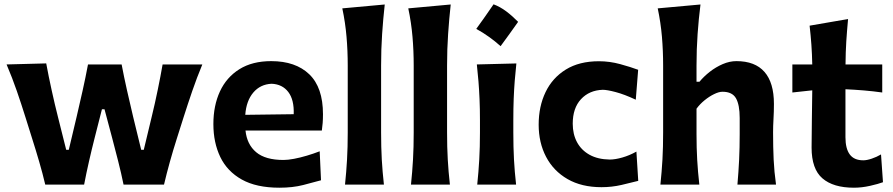

<svg xmlns="http://www.w3.org/2000/svg" viewBox="-20 -847 4099 881"><path d="M187.6 0H366Q375.9 -52 388.5 -107.2Q401.1 -162.4 414 -213L447.7 -345.5H459.6L494.4 -214.8Q508 -163.9 522.1 -108Q536.3 -52 546.9 0H732.6Q756.4 -101.3 791.4 -211.2L822.1 -308.1Q841.4 -368.8 862.2 -429.4Q883 -490 908.4 -551.3H726.1Q716.9 -498.2 703.9 -435.2Q691 -372.1 677 -314.9L639.7 -159.5H627.9L590.8 -311.6Q576.6 -371.1 562.8 -432.4Q549 -493.7 538.1 -551.3H383.8Q372.4 -490.6 359 -430.8Q345.7 -371 331.5 -310.7L295.6 -159.5H283.8L246.6 -307.7Q231.4 -367.5 217.2 -432.3Q202.9 -497.1 192.1 -556.1L10.2 -551.3Q36.4 -489.6 57.2 -429.5Q78 -369.3 97.1 -308.1L127.8 -210.2Q144.7 -157.2 160 -104.5Q175.4 -51.9 187.6 0Z M1262.2 14.3Q1323.5 14.3 1371.1 2Q1418.7 -10.3 1453 -19.8L1446.9 -152.8Q1419.1 -142 1388.2 -132.8Q1357.4 -123.6 1329.3 -118.3Q1301.2 -113 1280.9 -113Q1197.6 -113 1155.4 -148.6Q1113.1 -184.2 1106.5 -247.9H1456.8Q1459.2 -265.1 1460.6 -282.8Q1462 -300.5 1462 -323Q1462 -445.6 1399.2 -506.1Q1336.3 -566.5 1224.5 -566.5Q1137.7 -566.5 1078.5 -529.5Q1019.2 -492.4 989.1 -427.3Q959.1 -362.2 959.1 -277.7Q959.1 -192.5 990.8 -126.6Q1022.5 -60.7 1089.5 -23.2Q1156.5 14.3 1262.2 14.3ZM1327.7 -323 1105.4 -320.1Q1110.2 -384.7 1142.4 -422.5Q1174.6 -460.3 1226.3 -462.7Q1275.6 -460.6 1302.8 -424.9Q1330.1 -389.2 1327.7 -323Z M1563.1 0H1741.6Q1735 -59.3 1731.8 -115.1Q1728.7 -170.9 1728.7 -239.5V-546.2Q1728.7 -621.8 1733.4 -691.3Q1738.1 -760.8 1745.4 -826.4L1550.7 -808.6Q1564.5 -743.6 1570 -678.8Q1575.6 -614.1 1575.6 -546.2V-239.5Q1575.6 -170.9 1572.4 -115.1Q1569.3 -59.3 1563.1 0Z M1865.8 0H2044.4Q2037.7 -59.3 2034.6 -115.1Q2031.4 -170.9 2031.4 -239.5V-546.2Q2031.4 -621.8 2036.2 -691.3Q2040.9 -760.8 2048.1 -826.4L1853.4 -808.6Q1867.2 -743.6 1872.7 -678.8Q1878.3 -614.1 1878.3 -546.2V-239.5Q1878.3 -170.9 1875.1 -115.1Q1872 -59.3 1865.8 0Z M2244.7 -827.2Q2225.4 -799 2205.8 -771Q2186.2 -743 2165.4 -714.5Q2196.9 -697.2 2224.6 -677.2Q2252.4 -657.3 2277 -635.2Q2298.1 -663.7 2318.1 -691.6Q2338 -719.4 2357.4 -746.8Q2330.9 -773.9 2302.8 -795Q2274.7 -816 2244.7 -827.2ZM2169.8 0H2348.1Q2341.4 -59.3 2338.4 -115.1Q2335.4 -170.9 2335.4 -239.5V-294.5Q2335.4 -349.5 2337.1 -393.5Q2338.8 -437.4 2341.9 -476.6Q2345.1 -515.7 2349.4 -555.9L2168 -551.3Q2172.4 -511.8 2175.5 -473.3Q2178.6 -434.8 2180.4 -391.6Q2182.3 -348.5 2182.3 -294.5V-239.5Q2182.3 -170.9 2179.1 -115.1Q2176 -59.3 2169.8 0Z M2739.9 11.9Q2787.1 11.9 2831.9 1.6Q2876.7 -8.7 2908.6 -17.1L2900.2 -151.4Q2868.1 -133.5 2835.3 -124.2Q2802.6 -114.9 2777.7 -114.9Q2723.1 -115.8 2685.4 -136.7Q2647.7 -157.6 2627.8 -194.3Q2608 -231.1 2608 -279.5Q2608 -351 2645.9 -391.9Q2683.8 -432.8 2745.6 -435Q2765.4 -435 2805.1 -424.5Q2844.8 -414.1 2897.3 -389.5L2908.2 -526.8Q2874.4 -539.4 2826 -552.7Q2777.5 -566 2728.2 -566Q2638.1 -566 2576.5 -528Q2514.9 -490 2483.3 -424.3Q2451.7 -358.5 2451.7 -275Q2451.7 -192.5 2485.6 -127.6Q2519.5 -62.7 2584 -25.4Q2648.6 11.9 2739.9 11.9Z M3010.3 0H3188.9Q3182.2 -59.3 3179.1 -114Q3176 -168.8 3176 -231.3V-348.3Q3191.6 -369.6 3213.1 -387Q3234.6 -404.5 3256.7 -415.2Q3278.7 -426 3295.1 -426Q3340 -426 3357.1 -396Q3374.1 -366.1 3374.1 -305.5V-231.3Q3374.1 -168.8 3371.5 -114Q3368.9 -59.3 3363.7 0H3540.8Q3532.5 -59.3 3529.9 -115.1Q3527.3 -170.9 3527.3 -239.5Q3527.3 -267.4 3529.2 -300.9Q3531.2 -334.3 3531.2 -370.2Q3531.2 -467.7 3487.8 -517.1Q3444.5 -566.5 3359.2 -566.5Q3327.9 -566.5 3296.3 -552.9Q3264.7 -539.3 3237 -517.7Q3209.4 -496 3189.7 -472.1H3176V-546.2Q3176 -621.8 3181 -691.3Q3185.9 -760.8 3194.2 -826.4L2998 -808.6Q3011.7 -743.6 3017.3 -678.8Q3022.8 -614.1 3022.8 -546.2V-239.5Q3022.8 -170.9 3019.7 -115.1Q3016.5 -59.3 3010.3 0Z M3898.4 14.3Q3934.6 14.3 3972.8 5.6Q4011 -3.1 4031.6 -10.9L4022.6 -138.4Q4002.5 -126.5 3979.9 -119Q3957.3 -111.4 3941.3 -111.4Q3899 -111.4 3879.2 -138.3Q3859.4 -165.1 3859.4 -217.2V-437.5Q3900.7 -435.6 3943.4 -432.1Q3986.2 -428.5 4028.2 -422.6V-551.3H3859.7Q3860.2 -608.9 3863.2 -656.6Q3866.3 -704.4 3871.4 -759.7L3694.9 -729.2Q3700.1 -684.1 3703.1 -641.7Q3706.1 -599.3 3707.1 -551.3H3615.8V-422.6L3707.1 -432.5Q3706.6 -364.3 3705.3 -299.2Q3704 -234.2 3704 -170Q3704 -71.4 3753.8 -28.6Q3803.5 14.3 3898.4 14.3Z"/></svg>

Font: Pinar-VF-FD
Style: Regular
Weight: 300
Designer: Amin Abedi
Version: Version 3.0